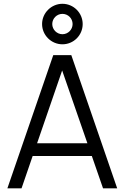

<svg xmlns="http://www.w3.org/2000/svg" viewBox="-20 -1018 674 1038"><path d="M317.5 -778.5C378 -778.5 427 -827.5 427 -888C427 -948 378 -997.5 317.5 -997.5C257.5 -997.5 207.5 -948 207.5 -888C207.5 -827.5 257.5 -778.5 317.5 -778.5ZM317.5 -833C287.5 -833 262.5 -858 262.5 -888C262.5 -918.5 287.5 -943 317.5 -943C348 -943 372.5 -918.5 372.5 -888C372.5 -858 348 -833 317.5 -833ZM96.5 0 156.5 -174.5H476.5L537 0H613.5L365.5 -720H268L20 0ZM180.5 -243.5 316 -637 452.5 -243.5Z"/></svg>

Font: Manrope
Style: Regular
Weight: 400
Designer: Mikhail Sharanda
Foundry: Mikhail Sharanda
Version: Version 4.505